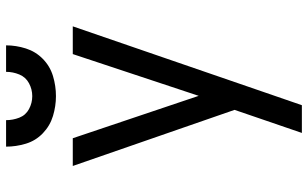

<svg xmlns="http://www.w3.org/2000/svg" viewBox="-206 -578 989 616"><g transform="rotate(-90 288.0 -269.5)"><path d="M170 205H259L299 89L512 -530H423L289 -126L153 -530H64L244 -11L218 65Q206 100 194 135Q182 170 170 205ZM288 -584Q321 -584 352.5 -593.5Q384 -603 407.5 -626Q431 -649 441 -680.5Q451 -712 451 -744H366Q366 -722 357.5 -701.5Q349 -681 329.5 -670.5Q310 -660 288 -660Q266 -660 246.5 -670.5Q227 -681 219 -701.5Q211 -722 211 -744H126Q126 -712 135.5 -680.5Q145 -649 169 -626Q193 -603 224.5 -593.5Q256 -584 288 -584Z"/></g></svg>

Font: Iosevka Sparkle
Style: Regular
Weight: 400
Designer: Belleve Invis
Foundry: Belleve Invis
Version: Version 4.5.0; ttfautohint (v1.8.3)